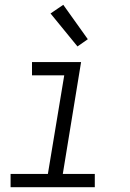

<svg xmlns="http://www.w3.org/2000/svg" viewBox="-20 -778 540 798"><path d="M24 0V-55H179L247 -465H113V-520H317L241 -55H374V0ZM302 -585 190 -722 243 -758 345 -615Z"/></svg>

Font: Iosevka SS04 Light Oblique
Style: Regular
Weight: 300
Italic angle: -9°
Monospace: yes
Designer: Belleve Invis
Foundry: Belleve Invis
Version: Version 19.0.0; ttfautohint (v1.8.4)